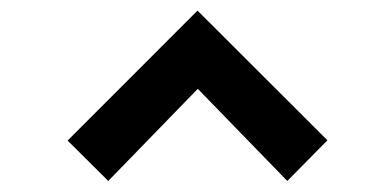

<svg xmlns="http://www.w3.org/2000/svg" viewBox="-20 -755 720 355"><path d="M180.2 -420.4 105 -495.1 345.2 -735.4 585.4 -495.6 511.2 -420.4 345.7 -590.8Z"/></svg>

Font: Vela Sans Bd
Style: Bold
Weight: 700
Designer: Principal design: Mikhail Sharanda - project Manrope.
Design modification: Ravid Balaliev
Foundry: Mikhail Sharanda
Version: Version 1.001